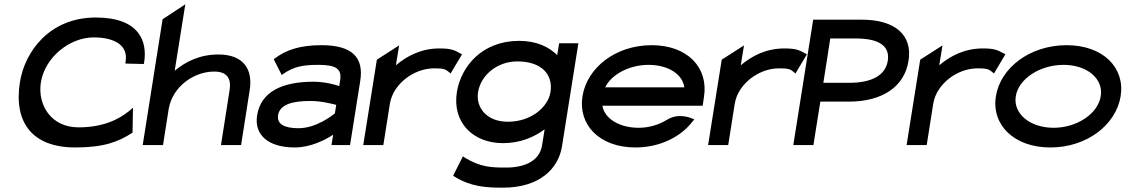

<svg xmlns="http://www.w3.org/2000/svg" viewBox="-20 -671 5206 888"><path d="M72 -290C43 -106 128 11 328 11C462 11 528 -16 589 -55L593 -58L595 -173L579 -159C528 -117 454 -82 343 -82C215 -82 153 -187 169 -290C188 -407 303 -498 413 -498C512 -498 573 -460 561 -387L560 -377L645 -375L647 -385C661 -476 628 -590 423 -590C208 -590 94 -431 72 -290Z M640 0H734L760 -166C769 -220 799 -262 835 -291C868 -317 915 -340 971 -340C1031 -340 1050 -307 1042 -255L1002 0H1095L1135 -255C1150 -351 1106 -419 990 -419C904 -419 839 -386 788 -344L837 -651L732 -582Z M1169 -137C1155 -46 1222 11 1343 11C1418 11 1486 -25 1521 -48L1513 0H1599L1646 -296C1664 -407 1607 -462 1467 -462C1365 -462 1303 -439 1254 -403L1246 -397L1283 -324L1294 -332C1341 -363 1381 -371 1453 -371C1534 -371 1562 -353 1553 -298L1549 -273C1525 -281 1480 -293 1429 -293C1290 -293 1187 -250 1169 -137ZM1266 -138C1274 -189 1335 -204 1415 -204C1466 -204 1515 -191 1535 -186L1529 -147C1515 -135 1441 -78 1361 -78C1295 -78 1260 -97 1266 -138Z M1660 0H1753L1783 -190C1791 -241 1822 -281 1858 -309C1891 -334 1936 -355 1990 -355C2034 -355 2041 -350 2056 -338L2064 -331L2117 -420L2109 -424C2084 -437 2072 -447 2013 -447C1929 -447 1863 -413 1811 -369L1826 -461L1723 -395Z M2093 -245C2071 -104 2168 -9 2306 -9C2386 -9 2449 -36 2499 -73L2487 1C2477 67 2416 104 2321 104C2255 104 2204 103 2131 59L2121 52L2076 141L2082 146C2159 193 2228 197 2306 197C2479 197 2563 106 2579 7L2655 -471H2566L2557 -416C2520 -453 2463 -482 2381 -482C2209 -482 2112 -363 2093 -245ZM2191 -245C2203 -321 2277 -387 2373 -387C2483 -387 2539 -328 2526 -245C2515 -176 2437 -108 2329 -108C2228 -108 2180 -176 2191 -245Z M2674 -226C2653 -95 2751 11 2919 11C3031 11 3128 -37 3183 -109L3191 -119L3181 -123C3180 -123 3120 -152 3065 -117C3027 -94 2982 -80 2934 -80C2845 -80 2776 -122 2766 -182H3230L3236 -224C3257 -356 3162 -462 2994 -462C2826 -462 2695 -357 2674 -226ZM2779 -267C2808 -327 2890 -371 2980 -371C3070 -371 3137 -328 3145 -267Z M3255 0H3348L3378 -190C3386 -241 3417 -281 3453 -309C3486 -334 3531 -355 3585 -355C3629 -355 3636 -350 3651 -338L3659 -331L3712 -420L3704 -424C3679 -437 3667 -447 3608 -447C3524 -447 3458 -413 3406 -369L3421 -461L3318 -395Z M3649 0H3742L3774 -201H3906C4058 -201 4163 -268 4182 -390C4201 -508 4121 -580 3966 -580H3741ZM3788 -288 3820 -493H3939C4041 -493 4097 -461 4086 -390C4075 -320 4008 -288 3907 -288Z M4173 0H4266L4296 -190C4304 -241 4335 -281 4371 -309C4404 -334 4449 -355 4503 -355C4547 -355 4554 -350 4569 -338L4577 -331L4630 -420L4622 -424C4597 -437 4585 -447 4526 -447C4442 -447 4376 -413 4324 -369L4339 -461L4236 -395Z M4586 -226C4565 -95 4668 11 4838 11C5008 11 5142 -95 5163 -226C5184 -357 5083 -462 4913 -462C4743 -462 4607 -357 4586 -226ZM4678 -226C4691 -307 4790 -371 4899 -371C5008 -371 5084 -307 5071 -226C5058 -145 4961 -80 4853 -80C4744 -80 4665 -145 4678 -226Z"/></svg>

Font: Charger Pro
Style: ExBdSuExtObl
Weight: 400
Designer: Jasper
Foundry: Cannot Into Space Fonts
Version: Version 1.09